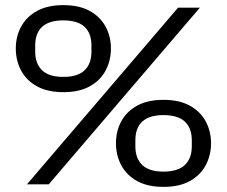

<svg xmlns="http://www.w3.org/2000/svg" viewBox="-20 -720 886 750"><path d="M85.3 0 675.5 -690H760.7L170.5 0ZM227.5 -360Q165.9 -360 124.7 -382.7Q83.5 -405.4 62.6 -444.3Q41.7 -483.1 41.7 -530.7Q41.7 -577.9 62.6 -616.2Q83.5 -654.6 124.7 -677.3Q165.9 -700 227.5 -700Q289.4 -700 330.4 -677.3Q371.5 -654.6 392.4 -616.2Q413.3 -577.9 413.3 -530.7Q413.3 -483.1 392.4 -444.3Q371.5 -405.4 330.4 -382.7Q289.4 -360 227.5 -360ZM227.5 -419.6Q283.2 -419.6 310.2 -445.2Q337.2 -470.9 337.2 -518.2V-542.5Q337.2 -590.1 310.2 -615.3Q283.2 -640.4 227.5 -640.4Q171.8 -640.4 144.6 -615.3Q117.5 -590.1 117.5 -542.5V-518.2Q117.5 -470.9 144.6 -445.2Q171.8 -419.6 227.5 -419.6ZM618.5 10Q556.9 10 515.7 -12.7Q474.5 -35.4 453.8 -74.3Q433 -113.1 433 -160Q433 -207.9 453.8 -246.2Q474.5 -284.6 515.7 -307.3Q556.9 -330 618.5 -330Q680.4 -330 721.4 -307.3Q762.5 -284.6 783.4 -246.2Q804.3 -207.9 804.3 -160Q804.3 -113.1 783.4 -74.3Q762.5 -35.4 721.4 -12.7Q680.4 10 618.5 10ZM618.5 -49.6Q674.2 -49.6 701.7 -75.2Q729.2 -100.9 729.2 -148.2V-172.5Q729.2 -220.1 701.7 -245.3Q674.2 -270.4 618.5 -270.4Q563.1 -270.4 535.9 -245.3Q508.8 -220.1 508.8 -172.5V-148.2Q508.8 -100.9 535.9 -75.2Q563.1 -49.6 618.5 -49.6Z"/></svg>

Font: Mozilla Text ExtraLight
Style: Regular
Weight: 200
Designer: Studio DRAMA
Foundry: Studio DRAMA
Version: Version 1.000